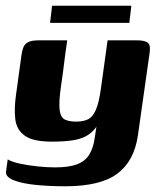

<svg xmlns="http://www.w3.org/2000/svg" viewBox="-20 -540 559 671"><path d="M208 111Q151 111 103 106Q55 101 27 89.5Q-1 78 1 60L7 17Q22 26 50 32Q78 38 111 41.5Q144 45 172 45Q220 45 248.5 34.5Q277 24 291.5 1Q306 -22 311 -58L317 -97Q303 -77 283 -65.5Q263 -54 233.5 -49.5Q204 -45 161 -45Q96 -45 67 -65.5Q38 -86 33.5 -123Q29 -160 36 -209L55 -347Q57 -362 61.5 -374Q66 -386 78 -392.5Q90 -399 114 -399H215Q211 -373 208.5 -354Q206 -335 204 -318.5Q202 -302 199.5 -283Q197 -264 193 -238Q185 -181 188.5 -155Q192 -129 207 -122Q222 -115 246 -115Q271 -115 287.5 -123Q304 -131 315 -156Q326 -181 333 -233L356 -399H460Q484 -399 495.5 -391.5Q507 -384 503 -356L462 -67Q449 23 390 67Q331 111 208 111ZM155 -460 162 -520H439L432 -460Z"/></svg>

Font: Genos
Style: Bold Italic
Weight: 700
Italic angle: -8°
Version: Version 1.010